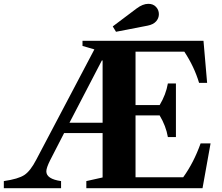

<svg xmlns="http://www.w3.org/2000/svg" viewBox="-47 -983 1160 1003"><path d="M-27 0V-37Q49 -48 80.5 -69Q112 -90 142 -148L446 -725L384 -743V-770H1016L1035 -550H993Q968 -634 916 -713H661V-434H787Q820 -489 830 -547H872V-267H830Q820 -325 787 -380H661V-57H910Q965 -133 1001 -234H1053L1011 0H404V-37L489 -56V-288H288L215 -146Q195 -106 195 -88Q195 -48 272 -37V0ZM316 -342H489V-667H485ZM559 -817 542 -845 667 -939Q699 -963 728 -963Q753 -963 768 -947Q783 -931 783 -909Q783 -888 768.5 -871.5Q754 -855 724 -849Z"/></svg>

Font: Libre Caslon Text
Style: Bold
Weight: 700
Designer: Pablo Impallari, Rodrigo Fuenzalida
Foundry: Pablo Impallari, Rodrigo Fuenzalida
Version: Version 1.002